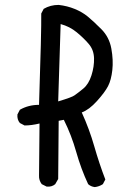

<svg xmlns="http://www.w3.org/2000/svg" viewBox="-20 -766 540 782"><path d="M366 -4Q350 -6 339 -16Q310 -78 290.5 -147Q271 -216 240 -278L219 -274L217 -37L205 -16Q191 -4 170 -6L150 -16Q138 -32 139 -51L141 -263Q108 -255 80 -255L61 -265Q49 -279 51 -300L61 -319Q96 -339 139 -339Q149 -641 148 -711L158 -730Q185 -746 219 -746Q254 -742 284.5 -729.5Q315 -717 337.5 -698.5Q360 -680 392.5 -647.5Q425 -615 433.5 -568Q442 -521 437.5 -480.5Q433 -440 420 -415Q407 -390 375 -354.5Q343 -319 313 -308Q344 -240 364 -170Q384 -100 409 -35L399 -16Q384 -6 366 -4ZM284 -378Q297 -387 319 -405Q341 -423 352.5 -459Q364 -495 363 -529Q362 -563 341.5 -587Q321 -611 292.5 -634.5Q264 -658 227 -668L217 -353Q274 -370 284 -378Z"/></svg>

Font: NaniFont Regular
Style: Regular
Weight: 400
Designer: Nanigashitei
Version: Version 1.036